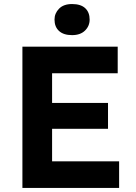

<svg xmlns="http://www.w3.org/2000/svg" viewBox="-20 -931 675 951"><path d="M91 0V-700H563V-568H238V-421H515V-293H238V-132H570V0ZM337 -757Q295 -757 272.5 -777.5Q250 -798 250 -834Q250 -865 272.5 -888Q295 -911 337 -911Q380 -911 402 -890.5Q424 -870 424 -834Q424 -802 401 -779.5Q378 -757 337 -757Z"/></svg>

Font: Readex Pro SemiBold
Style: Regular
Weight: 600
Designer: Bonnie Shaver-Troup, Thomas Jockin
Foundry: Lexend
Version: Version 1.204; ttfautohint (v1.8.4.7-5d5b)